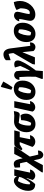

<svg xmlns="http://www.w3.org/2000/svg" viewBox="1742 -2594 1051 4575"><g transform="rotate(-90 2267.5 -306.5)"><path d="M169 6Q8 11 8 -163Q8 -226 28.5 -286.5Q49 -347 83.5 -395.5Q118 -444 161 -472.5Q204 -501 249 -501Q324 -501 354 -429L369 -492H522L442 -114Q486 -118 516 -117Q509 -78 486.5 -50Q464 -22 433.5 -7Q403 8 371 8Q339 8 311 -7.5Q283 -23 266 -57L316 -197L309 -200Q247 -77 169 6ZM162 -126Q178 -116 195 -111Q270 -193 328 -324L340 -376Q295 -396 241 -406Q204 -349 183 -275.5Q162 -202 162 -126Z M447 189 450 163 698 -199 677 -300Q671 -329 662 -356L567 -353L560 -479Q586 -493 607.5 -498.5Q629 -504 647 -504Q688 -504 711 -483.5Q734 -463 746 -430Q758 -397 767 -361L783 -292L887 -493H1060L1057 -467L824 -121L871 80L969 72Q966 134 933.5 166.5Q901 199 863 199Q830 199 802 174Q774 149 763 98L736 -28L621 189Z M1004 -297 972 -324Q1005 -386 1028.5 -420.5Q1052 -455 1069.5 -470Q1087 -485 1102.5 -488.5Q1118 -492 1136 -492H1449L1415 -362H1287L1237 -112Q1261 -114 1285.5 -115.5Q1310 -117 1335 -118Q1326 -77 1302 -48.5Q1278 -20 1245 -5.5Q1212 9 1178 9Q1142 9 1109 -7.5Q1076 -24 1054 -59L1169 -362H1113Z M1596 13Q1507 13 1456 -43.5Q1405 -100 1405 -199Q1405 -286 1439.5 -354.5Q1474 -423 1533 -461Q1592 -499 1667 -497L1799 -492L1908 -501Q1899 -442 1887.5 -412.5Q1876 -383 1860.5 -373Q1845 -363 1827 -363Q1822 -363 1817 -363Q1812 -363 1807 -364L1628 -386Q1608 -364 1591.5 -318Q1575 -272 1567.5 -215.5Q1560 -159 1565 -106Q1590 -91 1628 -90Q1657 -135 1674 -198Q1691 -261 1692 -328L1804 -344Q1847 -299 1847 -217Q1847 -152 1813.5 -100Q1780 -48 1723.5 -17.5Q1667 13 1596 13Z M2147 -117Q2140 -78 2117 -50Q2094 -22 2063 -7Q2032 8 2000 8Q1968 8 1940 -7.5Q1912 -23 1896 -57L1992 -492H2145L2072 -113Q2109 -116 2147 -117Z M2365 13Q2275 13 2224.5 -43.5Q2174 -100 2174 -201Q2174 -288 2208.5 -356.5Q2243 -425 2303.5 -464Q2364 -503 2442 -503Q2533 -503 2583.5 -448Q2634 -393 2634 -292Q2634 -204 2599 -135.5Q2564 -67 2503 -27Q2442 13 2365 13ZM2402 -90Q2420 -109 2435 -143Q2450 -177 2460 -218Q2470 -259 2474 -300.5Q2478 -342 2473 -377Q2457 -385 2440 -390Q2423 -395 2406 -396Q2388 -376 2373 -342Q2358 -308 2347.5 -267Q2337 -226 2333.5 -184.5Q2330 -143 2335 -108Q2363 -94 2402 -90ZM2477 -535 2416 -561 2481 -800 2497 -812 2613 -754Q2553 -641 2477 -535Z M2875 -127Q2942 -240 2984 -352L2947 -476Q2970 -485 2989.5 -489Q3009 -493 3026 -493Q3068 -493 3091.5 -471.5Q3115 -450 3115 -410Q3115 -396 3111.5 -379Q3108 -362 3101 -343Q3087 -308 3062.5 -262Q3038 -216 3007 -166Q2976 -116 2941.5 -67Q2907 -18 2875 22L2862 189H2678L2674 162L2726 21Q2730 -79 2728.5 -177Q2727 -275 2719 -371Q2693 -368 2652 -369Q2653 -408 2669.5 -436.5Q2686 -465 2712 -480Q2738 -495 2767 -495Q2793 -495 2817 -482Q2841 -469 2859 -441Q2878 -286 2865 -127Z M3019 0 3028 -59 3290 -511 3289 -530Q3286 -559 3281.5 -582.5Q3277 -606 3270 -627Q3201 -608 3133 -582H3121V-692Q3151 -724 3188 -737Q3225 -750 3259 -750Q3318 -750 3354.5 -708Q3391 -666 3401 -587L3463 -111Q3483 -113 3503 -115Q3523 -117 3544 -118Q3547 -58 3513.5 -23Q3480 12 3434 12Q3408 12 3384 1Q3360 -10 3339 -34L3312 -299L3189 0Z M3744 13Q3654 13 3603.5 -43.5Q3553 -100 3553 -201Q3553 -288 3587.5 -356.5Q3622 -425 3682.5 -464Q3743 -503 3821 -503Q3912 -503 3962.5 -448Q4013 -393 4013 -292Q4013 -204 3978 -135.5Q3943 -67 3882 -27Q3821 13 3744 13ZM3781 -90Q3799 -109 3814 -143Q3829 -177 3839 -218Q3849 -259 3853 -300.5Q3857 -342 3852 -377Q3836 -385 3819 -390Q3802 -395 3785 -396Q3767 -376 3752 -342Q3737 -308 3726.5 -267Q3716 -226 3712.5 -184.5Q3709 -143 3714 -108Q3742 -94 3781 -90Z M4209 10Q4140 10 4099.5 -23Q4059 -56 4059 -112Q4059 -133 4065 -165Q4071 -197 4079 -234Q4087 -271 4094 -307.5Q4101 -344 4103 -375Q4081 -374 4048 -374Q4054 -408 4074.5 -436Q4095 -464 4124 -481Q4153 -498 4185 -498Q4226 -498 4250.5 -476.5Q4275 -455 4275 -418Q4275 -400 4267 -363.5Q4259 -327 4248 -282.5Q4237 -238 4228.5 -196.5Q4220 -155 4219 -128Q4235 -122 4255 -122Q4289 -122 4315 -155Q4341 -188 4349 -245Q4353 -267 4355 -290.5Q4357 -314 4357 -348L4316 -437Q4394 -487 4506 -503Q4521 -456 4526.5 -422.5Q4532 -389 4532 -357Q4532 -284 4506 -218Q4480 -152 4435 -100.5Q4390 -49 4331.5 -19.5Q4273 10 4209 10Z"/></g></svg>

Font: Piazzolla ExtraBold
Style: Italic
Weight: 800
Italic angle: -11.3°
Designer: Juan Pablo del Peral
Foundry: Huerta Tipografica
Version: Version 1.330